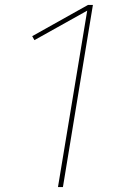

<svg xmlns="http://www.w3.org/2000/svg" viewBox="-20 -755 540 775"><path d="M214 0 332 -712 119 -593 110 -609 335 -735H355L234 0Z"/></svg>

Font: Iosevka Thin Oblique
Style: Regular
Weight: 100
Italic angle: -9°
Monospace: yes
Designer: Belleve Invis
Foundry: Belleve Invis
Version: Version 32.5.0; ttfautohint (v1.8.4)